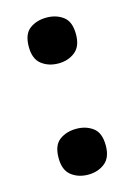

<svg xmlns="http://www.w3.org/2000/svg" viewBox="-93 -608 472 672"><g transform="rotate(-15 142.5 -271.5)"><path d="M57 -473Q57 -519 82 -537.5Q107 -556 143 -556Q178 -556 203 -537.5Q228 -519 228 -473Q228 -429 203 -409.5Q178 -390 143 -390Q107 -390 82 -409.5Q57 -429 57 -473ZM57 -70Q57 -116 82 -134.5Q107 -153 143 -153Q178 -153 203 -134.5Q228 -116 228 -70Q228 -26 203 -6.5Q178 13 143 13Q107 13 82 -6.5Q57 -26 57 -70Z"/></g></svg>

Font: Noto Sans Myanmar
Style: Bold
Weight: 700
Designer: Monotype Design Team
Foundry: Monotype Imaging Inc.
Version: Version 2.107; ttfautohint (v1.8.4.7-5d5b)